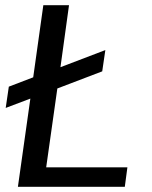

<svg xmlns="http://www.w3.org/2000/svg" viewBox="-20 -720 587 740"><path d="M471 -75 461 0H49L97 -340L2 -304L14 -386L108 -422L147 -700H246L213 -461L386 -527L374 -445L201 -379L158 -75Z"/></svg>

Font: Krub Medium
Style: Italic
Weight: 500
Italic angle: -8°
Designer: Ekaluck Peanpanawate
Foundry: Cadson Demak Co.,Ltd.
Version: Version 1.000; ttfautohint (v1.6)